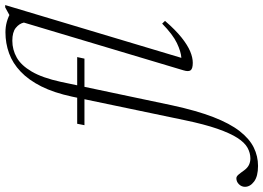

<svg xmlns="http://www.w3.org/2000/svg" viewBox="-338 -596 1014 740"><g transform="rotate(-90 169.0 -226.0)"><path d="M56.5 -407.5 62 -435.5H319L313 -407.5ZM133 -69.5Q112.5 25 87.8 89Q63 153 33.5 190.8Q4 228.5 -29.5 245Q-63 261.5 -100.5 261.5Q-140.5 261.5 -160.8 246.2Q-181 231 -181 211Q-181 198 -171.2 188Q-161.5 178 -148 178Q-141 178 -134 186.2Q-127 194.5 -117.5 208Q-108 221 -96.5 226.5Q-85 232 -72 232Q-50.5 232 -30.5 221Q-10.5 210 7.5 182Q25.5 154 42.8 104.5Q60 55 76 -22L166.5 -455Q181.5 -525 206 -573.8Q230.5 -622.5 262.8 -653.2Q295 -684 333.5 -698Q372 -712 414.5 -712Q424.5 -712 434.5 -710.8Q444.5 -709.5 454.5 -706.8Q464.5 -704 474.5 -699.8Q484.5 -695.5 495 -689.5L466 -688.5L510.5 -713H519.5L316 -34Q340 -35.5 373 -51.2Q406 -67 448 -108L458.5 -97Q423.5 -56.5 394.2 -33.2Q365 -10 341 0Q317 10 297 10Q274.5 10 268.2 1.8Q262 -6.5 268 -26L452 -641Q448 -659 431.5 -672.2Q415 -685.5 382 -685.5Q347.5 -685.5 317.2 -668.5Q287 -651.5 263 -610.5Q239 -569.5 223.5 -498.5Z"/></g></svg>

Font: Newsreader 24pt Light
Style: Italic
Weight: 300
Italic angle: -17°
Designer: Hugues Gentile
Foundry: Production Type
Version: Version 1.003